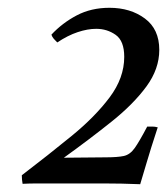

<svg xmlns="http://www.w3.org/2000/svg" viewBox="-20 -808 429 493"><path d="M340 -335Q292 -337 243.5 -337Q195 -337 151 -337Q108 -337 81 -337Q54 -337 38 -336Q37 -341 36.5 -347Q36 -353 36 -358Q104 -410 164 -459Q224 -508 261.5 -558Q299 -608 299 -662Q299 -703 277 -718.5Q255 -734 227 -734Q205 -734 179.5 -725.5Q154 -717 127 -699Q122 -704 118 -708.5Q114 -713 112 -719Q140 -749 177 -768.5Q214 -788 261 -788Q315 -788 352 -760.5Q389 -733 389 -680Q389 -631 356 -586Q323 -541 267.5 -496.5Q212 -452 144 -403L250 -404Q282 -404 298 -407.5Q314 -411 326 -428Q338 -445 358 -483Q364 -483 371 -483Q378 -483 385 -481Q366 -423 357 -392Q348 -361 340 -335Z"/></svg>

Font: Tiro Devanagari Hindi
Style: Italic
Weight: 400
Italic angle: -11°
Designer: Devanagari: John Hudson & Fiona Ross, assisted by Paul Hanslow. Latin: John Hudson with Paul Hanslow, assisted by Kaja S
Foundry: Tiro Typeworks Ltd.
Version: Version 1.52